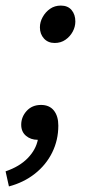

<svg xmlns="http://www.w3.org/2000/svg" viewBox="-50 -498 324 688"><path d="M146 -344Q122 -344 107.5 -360Q93 -376 93 -400Q93 -419 103 -437Q113 -455 129.5 -466.5Q146 -478 168 -478Q193 -478 206.5 -462Q220 -446 220 -421Q220 -402 210.5 -384.5Q201 -367 184.5 -355.5Q168 -344 146 -344ZM-18 170 -30 116Q20 99 49.5 68.5Q79 38 86 1L95 -80L122 -12Q115 -5 104.5 -1Q94 3 85 3Q60 3 43 -11.5Q26 -26 26 -51Q26 -79 45.5 -100.5Q65 -122 97 -122Q127 -122 143 -102Q159 -82 159 -48Q159 4 137 48.5Q115 93 75 124.5Q35 156 -18 170Z"/></svg>

Font: Source Sans 3 Medium
Style: Italic
Weight: 500
Italic angle: -11°
Designer: Paul D. Hunt
Foundry: Adobe
Version: Version 3.052;hotconv 1.1.0;makeotfexe 2.6.0